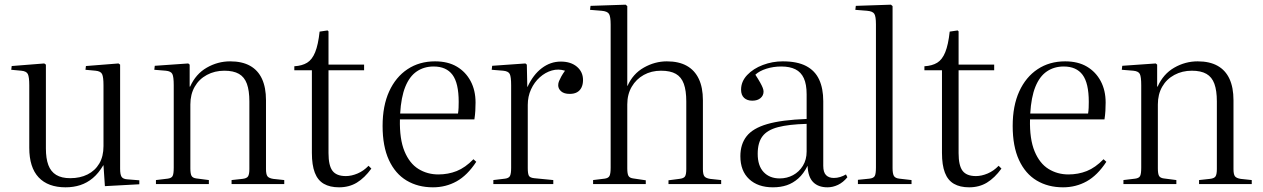

<svg xmlns="http://www.w3.org/2000/svg" viewBox="-20 -786 5393 820"><path d="M260 14Q185 14 145 -28.5Q105 -71 105 -155V-422Q105 -457 99 -469.5Q93 -482 71 -484L28 -488L30 -504L169 -515L176 -510V-152Q176 -109 186.5 -81Q197 -53 220 -39Q243 -25 280 -25Q322 -25 354 -41Q386 -57 404 -87.5Q422 -118 422 -162V-422Q422 -457 416 -469.5Q410 -482 388 -484L345 -488L347 -504L486 -515L493 -510V-65Q493 -40 499.5 -30.5Q506 -21 525 -20L575 -16V1L428 9L422 -80H421Q401 -46 376.5 -25.5Q352 -5 323 4.5Q294 14 260 14Z M646 0V-17L696 -23Q712 -25 717 -34Q722 -43 722 -70V-422Q722 -458 716 -470Q710 -482 688 -484L639 -488L641 -505L784 -515L790 -510V-416H792Q816 -470 863 -497Q910 -524 963 -524Q1014 -524 1048 -505Q1082 -486 1099 -449Q1116 -412 1116 -358V-64Q1116 -42 1122 -33.5Q1128 -25 1147 -22L1194 -17V0H969V-17L1015 -22Q1034 -24 1039.5 -33Q1045 -42 1045 -64V-353Q1045 -399 1034.5 -428Q1024 -457 1000.5 -470.5Q977 -484 938 -484Q897 -484 863.5 -466Q830 -448 811.5 -415.5Q793 -383 793 -340V-67Q793 -44 798 -35Q803 -26 818 -24L872 -17V0Z M1428 14Q1389 14 1363 -1Q1337 -16 1324.5 -48.5Q1312 -81 1312 -133V-486H1237V-503Q1270 -505 1291.5 -518Q1313 -531 1326 -563Q1339 -595 1345 -651L1379 -656L1383 -652V-510H1535V-486H1383V-132Q1383 -79 1400 -56.5Q1417 -34 1457 -34Q1481 -34 1507 -45Q1533 -56 1554 -78L1566 -66Q1537 -26 1504 -6Q1471 14 1428 14Z M1829 14Q1765 14 1716.5 -15Q1668 -44 1641 -102.5Q1614 -161 1614 -248Q1614 -334 1642 -395.5Q1670 -457 1720.5 -490.5Q1771 -524 1838 -524Q1893 -524 1931 -501.5Q1969 -479 1990 -439.5Q2011 -400 2011 -348Q2011 -331 2010 -313Q2009 -295 2006 -276H1688Q1686 -192 1707.5 -140Q1729 -88 1767 -64.5Q1805 -41 1852 -41Q1894 -41 1930.5 -55.5Q1967 -70 2002 -106L2014 -95Q1976 -37 1930 -11.5Q1884 14 1829 14ZM1689 -301H1936Q1938 -313 1938.5 -325.5Q1939 -338 1939 -351Q1939 -431 1912.5 -466.5Q1886 -502 1832 -502Q1791 -502 1760 -481Q1729 -460 1711 -415.5Q1693 -371 1689 -301Z M2087 0V-17L2137 -23Q2153 -25 2158 -34.5Q2163 -44 2163 -69V-422Q2163 -458 2157 -470Q2151 -482 2129 -484L2080 -488L2082 -505L2224 -515L2230 -510L2232 -415H2233Q2257 -467 2294 -495Q2331 -523 2375 -523Q2418 -523 2444 -501Q2470 -479 2470 -444Q2470 -426 2463.5 -412.5Q2457 -399 2444.5 -392Q2432 -385 2413 -385Q2389 -385 2376.5 -396Q2364 -407 2364 -422Q2364 -431 2367.5 -439.5Q2371 -448 2377 -459Q2383 -470 2393 -484Q2365 -493 2337 -485Q2309 -477 2285.5 -456Q2262 -435 2248 -404.5Q2234 -374 2234 -338V-68Q2234 -45 2238.5 -36Q2243 -27 2261 -25L2343 -17V0Z M2513 0V-17L2562 -23Q2578 -25 2583 -34.5Q2588 -44 2588 -70V-681Q2588 -715 2581 -726.5Q2574 -738 2549 -740L2500 -744L2502 -761L2652 -766L2659 -760V-420L2660 -419Q2683 -471 2730 -497.5Q2777 -524 2828 -524Q2879 -524 2913 -505Q2947 -486 2964.5 -449Q2982 -412 2982 -358V-64Q2982 -42 2988 -33.5Q2994 -25 3013 -22L3060 -17V0H2835V-16L2881 -22Q2900 -24 2905.5 -32.5Q2911 -41 2911 -64V-353Q2911 -399 2900.5 -428Q2890 -457 2866.5 -470.5Q2843 -484 2803 -484Q2762 -484 2729.5 -466Q2697 -448 2678 -415.5Q2659 -383 2659 -340V-67Q2659 -44 2664 -35Q2669 -26 2684 -24L2738 -16V0Z M3281 14Q3217 14 3179.5 -21Q3142 -56 3142 -119Q3142 -170 3168.5 -204Q3195 -238 3256.5 -256Q3318 -274 3425 -278V-383Q3425 -426 3413 -452Q3401 -478 3377 -490Q3353 -502 3317 -502Q3283 -502 3253 -492.5Q3223 -483 3206 -467Q3219 -447 3226.5 -433.5Q3234 -420 3237.5 -411Q3241 -402 3241 -395Q3241 -378 3228 -367Q3215 -356 3193 -356Q3171 -356 3158 -368Q3145 -380 3145 -403Q3145 -438 3171 -465.5Q3197 -493 3238 -508.5Q3279 -524 3323 -524Q3385 -524 3423 -504Q3461 -484 3478.5 -446Q3496 -408 3496 -354V-78Q3496 -50 3508 -38Q3520 -26 3541 -26Q3555 -26 3568 -30Q3581 -34 3593 -41L3599 -29Q3581 -7 3559 3.5Q3537 14 3514 14Q3475 14 3453 -8Q3431 -30 3429 -78Q3412 -44 3389.5 -24Q3367 -4 3340.5 5Q3314 14 3281 14ZM3310 -24Q3341 -24 3367 -38Q3393 -52 3409 -78Q3425 -104 3425 -139V-257Q3349 -255 3303 -243Q3257 -231 3236.5 -204Q3216 -177 3216 -129Q3216 -78 3241.5 -51Q3267 -24 3310 -24Z M3644 0V-18L3693 -23Q3711 -25 3716 -34.5Q3721 -44 3721 -71V-682Q3721 -716 3714 -727Q3707 -738 3683 -740L3633 -744L3635 -761L3785 -766L3792 -760V-68Q3792 -45 3797.5 -35Q3803 -25 3821 -23L3873 -17V0Z M4119 14Q4080 14 4054 -1Q4028 -16 4015.5 -48.5Q4003 -81 4003 -133V-486H3928V-503Q3961 -505 3982.5 -518Q4004 -531 4017 -563Q4030 -595 4036 -651L4070 -656L4074 -652V-510H4226V-486H4074V-132Q4074 -79 4091 -56.5Q4108 -34 4148 -34Q4172 -34 4198 -45Q4224 -56 4245 -78L4257 -66Q4228 -26 4195 -6Q4162 14 4119 14Z M4520 14Q4456 14 4407.5 -15Q4359 -44 4332 -102.5Q4305 -161 4305 -248Q4305 -334 4333 -395.5Q4361 -457 4411.5 -490.5Q4462 -524 4529 -524Q4584 -524 4622 -501.5Q4660 -479 4681 -439.5Q4702 -400 4702 -348Q4702 -331 4701 -313Q4700 -295 4697 -276H4379Q4377 -192 4398.5 -140Q4420 -88 4458 -64.5Q4496 -41 4543 -41Q4585 -41 4621.5 -55.5Q4658 -70 4693 -106L4705 -95Q4667 -37 4621 -11.5Q4575 14 4520 14ZM4380 -301H4627Q4629 -313 4629.5 -325.5Q4630 -338 4630 -351Q4630 -431 4603.5 -466.5Q4577 -502 4523 -502Q4482 -502 4451 -481Q4420 -460 4402 -415.5Q4384 -371 4380 -301Z M4778 0V-17L4828 -23Q4844 -25 4849 -34Q4854 -43 4854 -70V-422Q4854 -458 4848 -470Q4842 -482 4820 -484L4771 -488L4773 -505L4916 -515L4922 -510V-416H4924Q4948 -470 4995 -497Q5042 -524 5095 -524Q5146 -524 5180 -505Q5214 -486 5231 -449Q5248 -412 5248 -358V-64Q5248 -42 5254 -33.5Q5260 -25 5279 -22L5326 -17V0H5101V-17L5147 -22Q5166 -24 5171.5 -33Q5177 -42 5177 -64V-353Q5177 -399 5166.5 -428Q5156 -457 5132.5 -470.5Q5109 -484 5070 -484Q5029 -484 4995.5 -466Q4962 -448 4943.5 -415.5Q4925 -383 4925 -340V-67Q4925 -44 4930 -35Q4935 -26 4950 -24L5004 -17V0Z"/></svg>

Font: Literata 60pt Light
Style: Regular
Weight: 300
Designer: Latin by Veronika Burian and Jose Scaglione. Greek by Irene Vlachou. Cyrillic by Vera Evstafieva.
Foundry: TypeTogether
Version: Version 3.103;gftools[0.9.29]